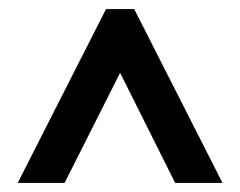

<svg xmlns="http://www.w3.org/2000/svg" viewBox="-20 -735 528 422"><path d="M19 -333 213 -715H275L469 -333H365L244 -575L122 -333Z"/></svg>

Font: Noto Sans Telugu ExtraCondensed SemiBold
Style: Regular
Weight: 600
Width: 2
Designer: Jelle Bosma - Monotype Design Team
Foundry: Monotype Imaging Inc.
Version: Version 2.005; ttfautohint (v1.8.4.7-5d5b)